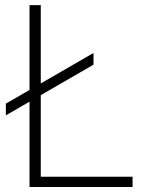

<svg xmlns="http://www.w3.org/2000/svg" viewBox="-20 -748 578 768"><path d="M98.1 0V-727.5H143.1V-41H510.3V0ZM3.4 -286.6V-333.5L354 -536.1V-489.3Z"/></svg>

Font: Inter Display ExtraLight
Style: Regular
Weight: 200
Designer: Rasmus Andersson
Foundry: rsms
Version: Version 4.000;git-a52131595